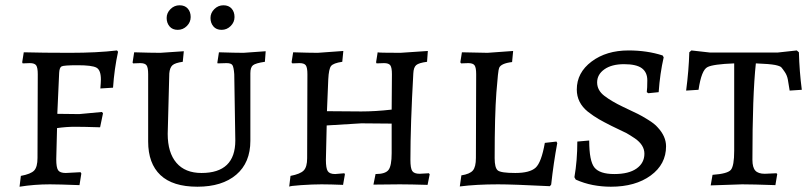

<svg xmlns="http://www.w3.org/2000/svg" viewBox="-20 -698 3075 727"><path d="M281 3 288 -41 285 -46 229 -43C214.3 -43 204.7 -46.5 200 -53.5C195.3 -60.5 193 -74.3 193 -95L196 -213C219.3 -216.3 242 -218 264 -218C286 -218 317.7 -217.3 359 -216L370 -269L366 -274L280 -266L197 -267L204 -422C204.7 -435.3 207.7 -443.5 213 -446.5C218.3 -449.5 238.8 -451 274.5 -451C310.2 -451 333.7 -448 345 -442C356.3 -436 362 -421 362 -397C362 -390.3 361.3 -379 360 -363L408 -366C411.3 -414 417.7 -459.3 427 -502L423 -507C373 -501 313.5 -498 244.5 -498C175.5 -498 117.3 -498.7 70 -500L64 -462L66 -458L93 -459C105 -459 113 -456.2 117 -450.5C121 -444.8 123 -433.7 123 -417L122 -100C122 -77.3 117.8 -61.5 109.5 -52.5C101.2 -43.5 84.3 -36.7 59 -32L54 9C91.3 3 129.7 0 169 0C190.3 0 227.7 1 281 3Z M743 -43C701.7 -43 670 -55.8 648 -81.5C626 -107.2 615 -143.7 615 -191L621 -420C622.3 -434.7 626.3 -445 633 -451C639.7 -457 652.7 -461.3 672 -464L676 -504L587 -498C563.7 -498 530.7 -498.7 488 -500L482 -461L484 -458L511 -459C523 -459 531 -456.2 535 -450.5C539 -444.8 541 -433.7 541 -417V-162C541 -106.7 556.5 -64.3 587.5 -35C618.5 -5.7 665.2 9 727.5 9C789.8 9 838.8 -6.2 874.5 -36.5C910.2 -66.8 928 -109.7 928 -165V-421C928 -435.7 931.3 -445.7 938 -451C944.7 -456.3 959.7 -460.7 983 -464L986 -504L902 -498C881.3 -498 850.3 -498.7 809 -500L803 -461L804 -458L838 -459C849.3 -459 856.7 -456.5 860 -451.5C863.3 -446.5 865.7 -435 867 -417L871 -166C871 -84 828.3 -43 743 -43ZM853.5 -599.5C863.2 -609.2 868 -620.5 868 -633.5C868 -646.5 864.3 -657.2 857 -665.5C849.7 -673.8 839.3 -678 826 -678C812.7 -678 801.2 -673.2 791.5 -663.5C781.8 -653.8 777 -642.7 777 -630C777 -617.3 780.7 -606.7 788 -598C795.3 -589.3 805.7 -585 819 -585C832.3 -585 843.8 -589.8 853.5 -599.5ZM687.5 -599.5C697.2 -609.2 702 -620.5 702 -633.5C702 -646.5 698.3 -657.2 691 -665.5C683.7 -673.8 673.3 -678 660 -678C646.7 -678 635.2 -673.2 625.5 -663.5C615.8 -653.8 611 -642.7 611 -630C611 -617.3 614.7 -606.7 622 -598C629.3 -589.3 639.7 -585 653 -585C666.3 -585 677.8 -589.8 687.5 -599.5Z M1534 -93C1534 -181.7 1537.7 -290.7 1545 -420C1545.7 -435.3 1549.3 -445.8 1556 -451.5C1562.7 -457.2 1576.3 -461.3 1597 -464L1600 -505L1496 -498C1438.7 -498 1410 -498.7 1410 -500L1404 -462L1406 -458L1434 -459C1446 -459 1454 -456.2 1458 -450.5C1462 -444.8 1464 -433.7 1464 -417L1463 -283C1421.7 -278.3 1383.3 -276 1348 -276L1218 -277L1223 -398C1224.3 -424 1227.8 -440.7 1233.5 -448C1239.2 -455.3 1253.3 -460.7 1276 -464L1280 -505L1183 -498C1161.7 -498 1130.7 -498.7 1090 -500L1084 -462L1087 -458L1114 -459C1126 -459 1134 -456.2 1138 -450.5C1142 -444.8 1144 -433.7 1144 -417L1143 -99C1143 -77 1138.7 -61.5 1130 -52.5C1121.3 -43.5 1104.7 -36.7 1080 -32L1075 9C1075.7 7 1090.7 5 1120 3C1149.3 1 1175.2 0 1197.5 0C1219.8 0 1247 0.7 1279 2L1286 -38L1284 -42L1249 -39C1235 -39 1225.7 -42.7 1221 -50C1216.3 -57.3 1214 -71.7 1214 -93L1217 -223L1348 -231C1371.3 -231 1409.7 -230.7 1463 -230V-118C1463 -86 1459 -64.8 1451 -54.5C1443 -44.2 1426.7 -39 1402 -39L1394 1L1494 0C1520.7 0 1555.7 0.7 1599 2L1607 -38L1604 -42L1569 -40C1555 -40 1545.7 -43.5 1541 -50.5C1536.3 -57.5 1534 -71.7 1534 -93Z M1729 -500 1723 -462 1726 -458 1753 -459C1765 -459 1773 -456.2 1777 -450.5C1781 -444.8 1783 -433.7 1783 -417L1782 -100C1782 -77.3 1778.2 -61.5 1770.5 -52.5C1762.8 -43.5 1748.3 -37.3 1727 -34L1721 8C1762.3 2.7 1810.7 0 1866 0C1902.7 0 1968 2.3 2062 7L2067 1C2073 -53.7 2080.7 -106 2090 -156L2087 -162L2043 -157C2034.3 -107.7 2022.7 -76.3 2008 -63C1993.3 -49.7 1967.7 -43 1931 -43C1894.3 -43 1872.2 -46.3 1864.5 -53C1856.8 -59.7 1853 -75 1853 -99C1853 -207.7 1855.2 -290.5 1859.5 -347.5C1863.8 -404.5 1867.3 -435.7 1870 -441C1874.7 -452.3 1891 -459.7 1919 -463L1923 -505L1826 -498Z M2293 9C2355 9 2405.3 -5.2 2444 -33.5C2482.7 -61.8 2502 -98.7 2502 -144C2502 -169.3 2491.3 -193.3 2470 -216C2462.7 -224.7 2450.7 -234.2 2434 -244.5C2417.3 -254.8 2404.5 -262.2 2395.5 -266.5L2339 -293.5C2310.3 -307.2 2286.8 -321 2268.5 -335C2250.2 -349 2241 -366 2241 -386C2241 -406 2250.2 -422.5 2268.5 -435.5C2286.8 -448.5 2311.7 -455 2343 -455C2374.3 -455 2396.8 -449.8 2410.5 -439.5C2424.2 -429.2 2431 -414 2431 -394C2431 -374 2430.3 -359 2429 -349L2435 -345L2474 -349C2477.3 -396.3 2483.7 -440.3 2493 -481L2489 -488C2449.7 -500.7 2406.7 -507 2360 -507C2304 -507 2257.3 -493 2220 -465C2182.7 -437 2164 -401.7 2164 -359C2164 -325.7 2178 -297.7 2206 -275C2220.7 -263.7 2234.3 -254.3 2247 -247C2259.7 -239.7 2275.7 -231.2 2295 -221.5L2352 -194C2359.3 -190 2370 -183.3 2384 -174C2408 -157.3 2420 -138 2420 -116C2420 -92.7 2410.2 -74 2390.5 -60C2370.8 -46 2342.7 -39 2306 -39C2269.3 -39 2244.3 -47.2 2231 -63.5C2217.7 -79.8 2211 -114 2211 -166L2166 -162C2166 -114 2162.3 -69 2155 -27L2160 -18C2180.7 -8.7 2202.2 -1.8 2224.5 2.5C2246.8 6.8 2269.7 9 2293 9Z M2760 -127C2760 -89 2755.8 -65 2747.5 -55C2739.2 -45 2716 -38.7 2678 -36L2671 4L2790 0C2816 0 2858 1 2916 3L2923 -39L2920 -42L2876 -40C2859.3 -40 2847.3 -44 2840 -52C2832.7 -60 2829 -73.7 2829 -93C2829 -255.7 2833.3 -377.3 2842 -458C2876.7 -456.7 2901 -454.7 2915 -452C2927.7 -449.3 2935.5 -446.3 2938.5 -443C2941.5 -439.7 2945.8 -433.8 2951.5 -425.5C2957.2 -417.2 2961 -407.8 2963 -397.5C2965 -387.2 2967.3 -373 2970 -355L3016 -358C3010 -404 3006.3 -451.3 3005 -500L2997 -507L2924 -499H2669L2598 -507L2590 -500C2588.7 -454 2584.7 -405.7 2578 -355L2625 -358C2632.3 -408 2643.7 -436.7 2659 -444C2673 -451.3 2706.7 -456 2760 -458Z"/></svg>

Font: Alegreya SC
Style: Regular
Weight: 400
Designer: Juan Pablo del Peral
Foundry: Juan Pablo del Peral
Version: Version 1.003